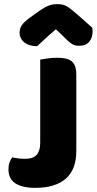

<svg xmlns="http://www.w3.org/2000/svg" viewBox="-20 -895 469 931"><path d="M175 -606Q186 -608 210 -611.5Q234 -615 256 -615Q279 -615 296.5 -611.5Q314 -608 326 -599Q338 -590 344 -574Q350 -558 350 -532V-162Q350 -73 299 -28.5Q248 16 149 16Q97 16 65 0Q42 -11 31.5 -30Q21 -49 21 -73Q21 -93 26.5 -108Q32 -123 40 -132Q59 -128 72.5 -126.5Q86 -125 102 -125Q141 -125 158 -144.5Q175 -164 175 -202ZM251 -753Q217 -724 198 -706Q179 -688 160 -671Q121 -671 98 -689.5Q75 -708 75 -737Q75 -757 86 -773Q97 -789 123 -808L172 -843Q196 -860 215.5 -867.5Q235 -875 255 -875Q268 -875 278.5 -873.5Q289 -872 300 -866.5Q311 -861 324 -850.5Q337 -840 357 -823L427 -761Q428 -756 428.5 -752Q429 -748 429 -743Q429 -712 412.5 -692.5Q396 -673 365 -673Q355 -673 347 -674.5Q339 -676 330.5 -681Q322 -686 311 -695.5Q300 -705 285 -721Z"/></svg>

Font: Baloo Tamma
Style: Regular
Weight: 400
Designer: Divya Kowshik and Ek Type
Foundry: Ek Type
Version: Version 1.443;PS 1.000;hotconv 16.6.51;makeotf.lib2.5.65220;